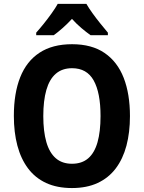

<svg xmlns="http://www.w3.org/2000/svg" viewBox="-20 -951 734 981"><path d="M644 -357.9Q644 -274.4 626 -206.5Q607.9 -138.7 571.3 -90.3Q534.7 -42 479 -16.1Q423.3 9.8 347.7 9.8Q271.5 9.8 215.6 -16.1Q159.7 -42 123.3 -90.6Q86.9 -139.2 68.8 -207Q50.8 -274.9 50.8 -358.9Q50.8 -474.6 83.3 -556.4Q115.7 -638.2 181.9 -681.6Q248 -725.1 348.1 -725.1Q449.2 -725.1 514.6 -680.2Q580.1 -635.3 612.1 -553Q644 -470.7 644 -357.9ZM201.2 -357.9Q201.2 -279.8 216.8 -225.3Q232.4 -170.9 264.9 -142.6Q297.4 -114.3 347.7 -114.3Q398.4 -114.3 430.7 -142.1Q462.9 -169.9 478.3 -224.4Q493.7 -278.8 493.7 -357.9Q493.7 -477.1 458.7 -539.8Q423.8 -602.5 348.1 -602.5Q297.9 -602.5 265.1 -574.2Q232.4 -545.9 216.8 -491.2Q201.2 -436.5 201.2 -357.9ZM421.4 -931.2Q434.1 -909.2 452.9 -883.1Q471.7 -856.9 492.4 -831.3Q513.2 -805.7 531.2 -784.2V-771H442.9Q420.9 -786.6 396 -807.6Q371.1 -828.6 347.7 -854.5Q323.7 -828.6 299.3 -807.1Q274.9 -785.6 254.4 -771H165V-784.2Q182.1 -803.2 203.4 -829.6Q224.6 -856 244.1 -883.3Q263.7 -910.6 274.9 -931.2Z"/></svg>

Font: Open Sans SemiCondensed
Style: Bold
Weight: 700
Width: 4
Designer: Monotype Design Team
Foundry: Monotype Imaging Inc.
Version: Version 3.003